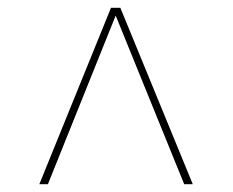

<svg xmlns="http://www.w3.org/2000/svg" viewBox="-20 -734 599 493"><path d="M81 -261H103L277 -694L453 -261H475L289 -714H265Z"/></svg>

Font: Noto Serif Display ExtraBold
Style: Italic
Weight: 800
Italic angle: -12°
Designer: Monotype Design Team
Foundry: Monotype Imaging Inc.
Version: Version 2.009